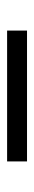

<svg xmlns="http://www.w3.org/2000/svg" viewBox="202 -926 96 540"><g transform="rotate(90 250.0 -656.0)"><path d="M66 -628V-684H434V-628Z"/></g></svg>

Font: Nunito Sans 10pt Expanded Light
Style: Regular
Weight: 300
Width: 7
Designer: Vernon Adams
Foundry: Vernon Adams
Version: Version 3.101;gftools[0.9.27]